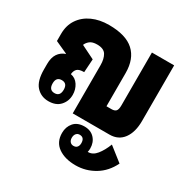

<svg xmlns="http://www.w3.org/2000/svg" viewBox="-186 -739 1140 1167"><g transform="rotate(30 384.0 -155.5)"><path d="M160 10Q108 10 74.5 -26.5Q41 -63 41 -144V-182Q41 -227 59 -254Q77 -281 109 -292V-294L23 -333V-383Q23 -443 52.5 -486.5Q82 -530 133 -553Q184 -576 249 -576Q368 -576 425 -524Q482 -472 482 -373V-140H517Q539 -140 548.5 -150.5Q558 -161 558 -190V-561H714V-171Q714 -92 680 -46Q646 0 584 0H326V-338Q326 -382 309.5 -409.5Q293 -437 246 -437Q213 -437 196 -423.5Q179 -410 172 -392L267 -345L261 -252Q225 -252 212 -238.5Q199 -225 197 -201Q231 -195 250.5 -165Q270 -135 270 -97Q270 -53 241.5 -21.5Q213 10 160 10ZM168 -51Q207 -51 207 -97Q207 -142 168 -142Q129 -142 129 -97Q129 -51 168 -51ZM498 265Q423 265 376 232Q329 199 329 135Q329 92 354.5 62.5Q380 33 429 33Q473 33 499 61Q525 89 525 132Q525 145 522 157H525Q557 157 582.5 125.5Q608 94 627 45L725 122Q691 192 630 228.5Q569 265 498 265ZM428 169Q445 169 453.5 158.5Q462 148 462 131Q462 91 428 91Q413 91 404 102Q395 113 395 131Q395 148 404 158.5Q413 169 428 169Z"/></g></svg>

Font: Noto Sans Thai Looped ExtraCondensed Black
Style: Regular
Weight: 900
Width: 2
Designer: Sasikarn Vongin, Ben Mitchell
Foundry: The Fontpad Ltd
Version: Version 1.001; ttfautohint (v1.8.4.7-5d5b)